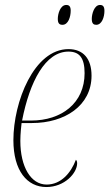

<svg xmlns="http://www.w3.org/2000/svg" viewBox="-20 -744 441 774"><path d="M368 -644C391 -644 401 -676 401 -700C401 -719 394 -724 383 -724C360 -724 350 -688 350 -668C350 -648 358 -644 368 -644ZM232 -644C255 -644 265 -676 265 -701C265 -719 258 -724 247 -724C223 -724 213 -688 213 -668C213 -648 221 -644 232 -644ZM167 10C240 10 291 -46 291 -86C291 -94 288 -98 286 -100C266 -47 226 0 168 0C104 0 62 -72 62 -176C62 -204 66 -240 67 -248H109C241 -248 349 -318 349 -439C349 -507 316 -546 256 -546C117 -546 34 -333 34 -179C34 -56 89 10 167 10ZM105 -258H69C100 -416 163 -536 256 -536C300 -536 321 -511 321 -449C321 -329 229 -258 105 -258Z"/></svg>

Font: Noto Serif Display Condensed Thin
Style: Italic
Weight: 100
Width: 3
Italic angle: -12°
Designer: Monotype Design Team
Foundry: Monotype Imaging Inc.
Version: Version 2.009